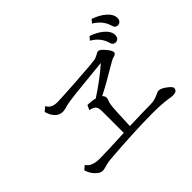

<svg xmlns="http://www.w3.org/2000/svg" viewBox="-164 -1134 1327 1327"><g transform="rotate(-45 500.0 -470.5)"><path d="M202.1 -669.9Q221.2 -628.9 281.2 -628.9Q311 -628.9 455.1 -638.2L470.7 -639.2Q655.8 -651.9 668.5 -655.3Q685.5 -659.7 703.1 -669.4Q720.7 -680.2 730 -680.2Q747.1 -680.2 777.8 -642.1Q802.2 -612.3 802.2 -596.7Q802.2 -580.6 773.4 -574.2Q759.3 -571.3 723.1 -548.8Q615.2 -483.4 529.3 -439.9Q543.9 -425.8 543.9 -409.7Q543.9 -400.9 537.1 -384.8Q529.3 -366.7 526.9 -332.5Q523.4 -288.6 519 -175.8L518.1 -158.2Q666 -163.1 723.1 -163.1Q764.2 -163.1 798.3 -180.2Q821.8 -191.9 832 -191.9Q857.9 -191.9 899.4 -157.2Q920.9 -139.6 920.9 -127.4Q920.9 -97.2 878.4 -97.2Q866.2 -97.2 837.9 -102.1Q784.2 -110.8 693.4 -110.8Q528.8 -110.8 274.4 -91.3Q236.8 -88.9 214.8 -82Q181.6 -71.8 168.5 -71.8Q147.5 -71.8 126.5 -89.8Q92.3 -119.6 79.1 -165L107.9 -189Q134.3 -146 213.4 -146Q266.1 -146 455.1 -154.8V-368.2Q455.1 -402.3 440.9 -416.5Q429.7 -427.2 397.9 -434.1L414.1 -469.2Q455.1 -468.3 486.3 -460Q593.3 -528.8 685.1 -608.9Q524.9 -593.3 420.9 -582Q330.1 -572.3 298.8 -562Q277.3 -555.2 261.2 -555.2Q227.1 -555.2 203.1 -581.1Q180.7 -605.5 170.9 -644ZM761.2 -795.9Q815.9 -776.4 850.6 -747.6Q892.1 -712.4 892.1 -674.8Q892.1 -653.3 878.9 -643.1Q869.6 -636.2 858.9 -636.2Q838.4 -636.2 830.1 -653.3Q828.6 -656.2 824.2 -670.4Q804.7 -733.4 740.2 -771ZM855 -869.1Q910.2 -849.6 944.8 -820.3Q986.3 -785.2 986.3 -747.6Q986.3 -726.6 973.1 -715.8Q963.9 -709 953.1 -709Q932.6 -709 924.3 -726.1Q922.9 -729 918.5 -743.2Q898.4 -806.6 834 -844.2Z"/></g></svg>

Font: BIZ UDMincho
Style: Regular
Weight: 400
Monospace: yes
Designer: TypeBank Co., Ltd.
Foundry: Morisawa Inc.
Version: Version 1.06